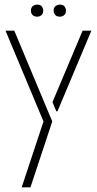

<svg xmlns="http://www.w3.org/2000/svg" viewBox="-20 -636 421 834"><path d="M114.3 -589.8Q114.3 -609.4 133.8 -615.2Q138.7 -616.2 141.6 -616.2Q161.1 -616.2 167 -597.7Q168 -593.8 168 -589.8Q168 -570.3 149.4 -564.5Q145.5 -563.5 141.6 -563.5Q121.1 -563.5 115.2 -582Q114.3 -586.9 114.3 -589.8ZM212.9 -589.8Q212.9 -609.4 232.4 -615.2Q237.3 -616.2 240.2 -616.2Q259.8 -616.2 265.6 -597.7Q266.6 -593.8 266.6 -589.8Q266.6 -570.3 248 -564.5Q244.1 -563.5 240.2 -563.5Q219.7 -563.5 213.9 -582Q212.9 -586.9 212.9 -589.8ZM3.9 -502.9H42L207 -108.4L112.3 177.7H74.2L168.9 -108.4ZM208 -192.4 338.9 -502.9H377L229.5 -152.3H224.6Z"/></svg>

Font: Post No Bills Colombo Light
Style: Regular
Weight: 300
Designer: Kosala Senevirathne, Siva Puranthara, Lasantha Premarathna, Tharique Azeez
Foundry: Mooniak
Version: Version 1.220 ; ttfautohint (v1.6)